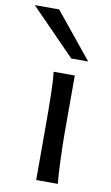

<svg xmlns="http://www.w3.org/2000/svg" viewBox="-139 -827 504 872"><g transform="rotate(10 112.5 -390.5)"><path d="M183.1 -231.9Q183.1 -208.5 183.8 -176.5Q184.6 -144.5 185.8 -111.8Q187 -79.1 188.7 -49.3Q190.4 -19.5 192.9 0H92.8V-258.8Q92.8 -294.4 92.5 -329.1Q92.3 -363.8 91.6 -394.8Q90.8 -425.8 89.4 -452.4Q87.9 -479 85.4 -498H183.1ZM61 -781.2 231.9 -571.3H153.8L-51.3 -781.2Z"/></g></svg>

Font: Andika New Basic
Style: Regular
Weight: 400
Designer: Victor Gaultney, Annie Olsen, Julie Remington, Don Collingsworth, Eric Hays
Foundry: SIL International
Version: Version 5.500